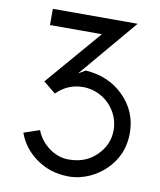

<svg xmlns="http://www.w3.org/2000/svg" viewBox="-79 -743 678 816"><g transform="rotate(10 260.0 -335.0)"><path d="M427 -217C427 -174.6 411.2 -137.9 379.5 -107C351.2 -79.3 314.5 -61 259 -61C193.9 -61 137.9 -110.9 119 -163L51 -140C66.7 -95.5 94.9 -59.3 135.5 -31.5C171.4 -6.9 215 10 273.5 10C337.8 10 394 -21.1 429.5 -55.5C474.5 -99.1 497 -152.6 497 -216C497 -279.5 474.2 -333.3 428.5 -377.5C385.7 -419 331.5 -441.8 266 -446L236 -428L449 -680H83V-610H307L101 -370L154 -327C186 -359 224 -375 268 -375C354.8 -375 427 -303.5 427 -217Z"/></g></svg>

Font: GI
Style: Regular
Weight: 400
Designer: Alfredo Marco Pradil
Version: Version 1.01 2015